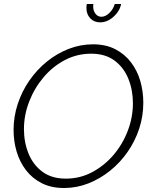

<svg xmlns="http://www.w3.org/2000/svg" viewBox="-20 -937 764 962"><path d="M301 5Q237 5 189.5 -19Q142 -43 110.5 -84Q79 -125 63.5 -177Q48 -229 48 -286Q48 -353 69 -416.5Q90 -480 127.5 -534Q165 -588 215 -628.5Q265 -669 324 -692Q383 -715 446 -715Q510 -715 557.5 -690.5Q605 -666 636.5 -624.5Q668 -583 683 -531Q698 -479 698 -422Q698 -355 677.5 -292.5Q657 -230 619.5 -176Q582 -122 531.5 -81.5Q481 -41 422.5 -18Q364 5 301 5ZM310 -42Q381 -42 442 -74.5Q503 -107 549 -161Q595 -215 620.5 -282.5Q646 -350 646 -419Q646 -485 623.5 -541.5Q601 -598 554.5 -633Q508 -668 437 -668Q366 -668 305 -636Q244 -604 198 -549.5Q152 -495 126 -427.5Q100 -360 100 -290Q100 -224 123 -167.5Q146 -111 192.5 -76.5Q239 -42 310 -42ZM488 -853Q508 -853 527.5 -871.5Q547 -890 555 -917H587Q582 -892 565.5 -871Q549 -850 527.5 -837.5Q506 -825 482 -825Q451 -825 432 -845.5Q413 -866 413 -897Q413 -902 413.5 -907Q414 -912 415 -917H448Q447 -914 447 -910.5Q447 -907 447 -903Q447 -883 458.5 -868Q470 -853 488 -853Z"/></svg>

Font: Raleway Thin Light
Style: Italic
Weight: 300
Italic angle: -12°
Version: Version 4.026